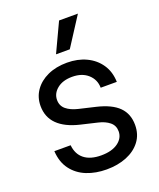

<svg xmlns="http://www.w3.org/2000/svg" viewBox="-138 -813 750 908"><g transform="rotate(-20 237.5 -358.5)"><path d="M241.2 11.7Q186 11.7 141.1 -6.3Q96.2 -24.4 68.4 -61.3Q40.5 -98.1 37.1 -154.3H119.1Q123.5 -108.4 154.3 -84Q185.1 -59.6 239.3 -59.6Q293 -59.6 324 -82Q355 -104.5 355 -138.7Q355 -168 333.5 -185.5Q312 -203.1 277.3 -210.9L194.3 -230.5Q122.6 -247.6 85.7 -284.2Q48.8 -320.8 48.8 -377Q48.8 -420.9 72.5 -454.8Q96.2 -488.8 138.4 -508.1Q180.7 -527.3 235.8 -527.3Q289.6 -527.3 332.3 -507.1Q375 -486.8 400.1 -449.7Q425.3 -412.6 426.8 -361.3H345.7Q345.2 -402.3 315.4 -429.2Q285.6 -456.1 235.8 -456.1Q188.5 -456.1 160.2 -433.1Q131.8 -410.2 131.8 -377Q131.8 -347.7 153.3 -329.8Q174.8 -312 211.9 -303.2L294.9 -283.7Q369.1 -266.1 403.8 -231.2Q438.5 -196.3 438.5 -140.6Q438.5 -92.8 412.6 -58.6Q386.7 -24.4 342 -6.3Q297.4 11.7 241.2 11.7ZM201.2 -582 269.5 -727.5H364.3L270.5 -582Z"/></g></svg>

Font: Inter Khmer Looped
Style: Regular
Weight: 400
Designer: Rasmus Andersson, Sovichet Tep
Foundry: Anagata Design
Version: Version 1.000